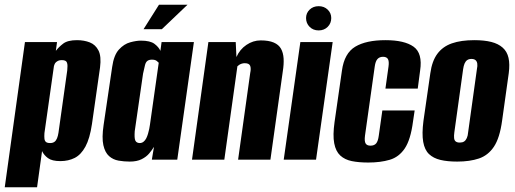

<svg xmlns="http://www.w3.org/2000/svg" viewBox="-39 -672 2169 808"><path d="M-19 116 66 -495H201L196 -458Q208 -474 227 -488.5Q246 -503 285 -503Q315 -503 339 -493.5Q363 -484 375.5 -459.5Q388 -435 382 -388L348 -150Q339 -89 320.5 -55Q302 -21 275.5 -7.5Q249 6 215 6Q180 6 163 -6.5Q146 -19 138 -36L117 116ZM172 -70Q183 -70 190 -75Q197 -80 201 -90Q205 -100 207 -113L244 -376Q245 -387 245 -394.5Q245 -402 243 -408Q241 -414 235.5 -416.5Q230 -419 221 -419Q212 -419 206.5 -416.5Q201 -414 197 -410.5Q193 -407 191 -402.5Q189 -398 188 -394L148 -112Q147 -98 148 -88.5Q149 -79 154.5 -74.5Q160 -70 172 -70Z M507 8Q483 8 460 4Q437 0 420 -15Q403 -30 396 -61Q389 -92 397 -146L433 -390Q440 -440 461.5 -463.5Q483 -487 509 -494Q535 -501 554 -501Q593 -501 611 -487.5Q629 -474 636 -458L641 -495H777L707 0H600L609 -54Q601 -41 589 -26.5Q577 -12 557 -2Q537 8 507 8ZM549 -70Q558 -70 565 -75.5Q572 -81 576.5 -90Q581 -99 584 -109.5Q587 -120 589 -129.5Q591 -139 592 -147L629 -408Q627 -409 624 -412.5Q621 -416 615.5 -418.5Q610 -421 601 -421Q588 -421 581 -415.5Q574 -410 571 -397Q568 -384 563 -362L528 -120Q527 -106 527.5 -96Q528 -86 530.5 -80.5Q533 -75 538 -72.5Q543 -70 549 -70ZM565 -549 630 -652H750L642 -549Z M769 0 838 -495H953L956 -432Q970 -464 998 -483Q1026 -502 1058 -502Q1092 -502 1113 -493Q1134 -484 1143.5 -467Q1153 -450 1154.5 -426Q1156 -402 1151 -371L1099 0H963L1014 -365Q1016 -374 1016 -381.5Q1016 -389 1014 -394.5Q1012 -400 1006.5 -403Q1001 -406 991 -406Q984 -406 978 -404Q972 -402 967.5 -399Q963 -396 960 -393L905 0Z M1155 0 1225 -495H1361L1291 0ZM1302 -544Q1279 -544 1264 -559Q1249 -574 1249 -596Q1249 -617 1264 -631.5Q1279 -646 1302 -646Q1325 -646 1340 -631.5Q1355 -617 1355 -596Q1355 -574 1340 -559Q1325 -544 1302 -544Z M1511 12Q1471 12 1441.5 6Q1412 0 1393 -17.5Q1374 -35 1367.5 -69Q1361 -103 1369 -159L1400 -375Q1410 -448 1456 -475.5Q1502 -503 1583 -503Q1663 -503 1701.5 -475.5Q1740 -448 1729 -375L1719 -299H1583L1596 -392Q1599 -414 1593.5 -423.5Q1588 -433 1573 -433Q1558 -433 1549.5 -423.5Q1541 -414 1538 -392L1497 -101Q1494 -78 1499.5 -68.5Q1505 -59 1520 -59Q1536 -59 1544 -68.5Q1552 -78 1555 -101L1570 -207H1706L1699 -160Q1689 -84 1664.5 -47.5Q1640 -11 1601 0.5Q1562 12 1511 12Z M1885 8Q1844 8 1814.5 1Q1785 -6 1766.5 -23.5Q1748 -41 1742 -75Q1736 -109 1743 -163L1772 -364Q1779 -415 1801.5 -445.5Q1824 -476 1862.5 -489.5Q1901 -503 1957 -503Q1999 -503 2028.5 -495.5Q2058 -488 2076.5 -471.5Q2095 -455 2101 -428.5Q2107 -402 2102 -364L2074 -164Q2064 -91 2039.5 -54.5Q2015 -18 1976.5 -5Q1938 8 1885 8ZM1896 -72Q1907 -72 1914 -76.5Q1921 -81 1925.5 -91Q1930 -101 1931 -115L1968 -381Q1971 -395 1969.5 -404.5Q1968 -414 1962 -419Q1956 -424 1945 -424Q1934 -424 1927 -419Q1920 -414 1916 -404.5Q1912 -395 1910 -381L1873 -115Q1871 -101 1872 -91Q1873 -81 1879 -76.5Q1885 -72 1896 -72Z"/></svg>

Font: Alumni Sans Thin ExtraBold
Style: Italic
Weight: 800
Italic angle: -8°
Version: Version 1.016